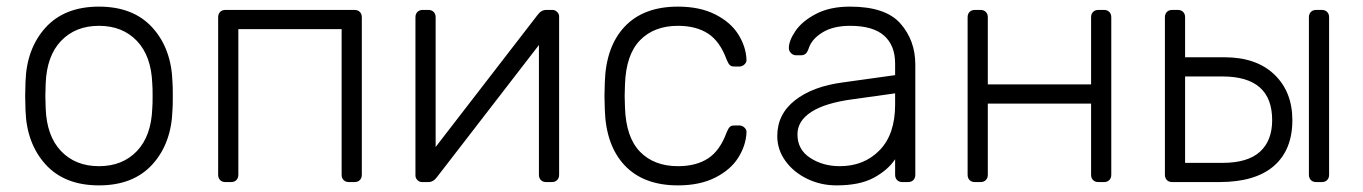

<svg xmlns="http://www.w3.org/2000/svg" viewBox="-20 -550 4116 580"><path d="M502 -260Q502 -228 501 -218Q498 -117 440.5 -53.5Q383 10 279 10Q175 10 117.5 -53.5Q60 -117 57 -218L56 -260L57 -302Q60 -403 117.5 -466.5Q175 -530 279 -530Q383 -530 440.5 -466.5Q498 -403 501 -302Q502 -292 502 -260ZM118 -297 117 -260 118 -223Q121 -139 164.5 -93.5Q208 -48 279 -48Q350 -48 393.5 -93.5Q437 -139 440 -223Q441 -233 441 -260Q441 -287 440 -297Q437 -381 393.5 -426.5Q350 -472 279 -472Q208 -472 164.5 -426.5Q121 -381 118 -297Z M639 -498Q639 -508 645 -514Q651 -520 661 -520H1051Q1061 -520 1067 -514Q1073 -508 1073 -498V-22Q1073 -12 1067 -6Q1061 0 1051 0H1034Q1024 0 1018 -6Q1012 -12 1012 -22V-462H700V-22Q700 -12 694 -6Q688 0 678 0H661Q651 0 645 -6Q639 -12 639 -22Z M1647 0H1630Q1620 0 1614 -6Q1608 -12 1608 -22V-414L1300 -15Q1289 0 1274 0H1255Q1247 0 1241 -6Q1235 -12 1235 -20V-498Q1235 -508 1241 -514Q1247 -520 1257 -520H1274Q1284 -520 1290 -514Q1296 -508 1296 -498V-106L1604 -505Q1615 -520 1630 -520H1649Q1657 -520 1663 -514Q1669 -508 1669 -501V-22Q1669 -12 1663 -6Q1657 0 1647 0Z M2028 -48Q2083 -48 2119 -71.5Q2155 -95 2175 -150Q2180 -162 2184.5 -166.5Q2189 -171 2199 -171H2213Q2222 -171 2229 -164.5Q2236 -158 2235 -149Q2233 -110 2210 -73.5Q2187 -37 2140.5 -13.5Q2094 10 2028 10Q1924 10 1867 -50.5Q1810 -111 1807 -220L1806 -260L1807 -300Q1810 -409 1867 -469.5Q1924 -530 2028 -530Q2094 -530 2140.5 -506.5Q2187 -483 2210 -446.5Q2233 -410 2235 -371Q2236 -362 2229 -355.5Q2222 -349 2213 -349H2199Q2189 -349 2184.5 -353.5Q2180 -358 2175 -370Q2155 -425 2119 -448.5Q2083 -472 2028 -472Q1956 -472 1913.5 -428.5Q1871 -385 1868 -295L1867 -260L1868 -225Q1871 -135 1913.5 -91.5Q1956 -48 2028 -48Z M2684 -69Q2662 -36 2619.5 -13Q2577 10 2507 10Q2459 10 2418 -10Q2377 -30 2352.5 -64Q2328 -98 2328 -139Q2328 -205 2381.5 -247Q2435 -289 2526 -301L2684 -323V-358Q2684 -413 2650.5 -442.5Q2617 -472 2548 -472Q2497 -472 2464.5 -452Q2432 -432 2423 -404Q2419 -392 2413.5 -387.5Q2408 -383 2399 -383H2385Q2376 -383 2369.5 -389.5Q2363 -396 2363 -405Q2363 -427 2383 -456.5Q2403 -486 2445 -508Q2487 -530 2548 -530Q2655 -530 2700 -479Q2745 -428 2745 -355V-22Q2745 -12 2739 -6Q2733 0 2723 0H2706Q2696 0 2690 -6Q2684 -12 2684 -22ZM2684 -268 2555 -250Q2473 -239 2431 -212Q2389 -185 2389 -144Q2389 -98 2427.5 -73Q2466 -48 2517 -48Q2590 -48 2637 -96Q2684 -144 2684 -234Z M3276 -295V-498Q3276 -508 3282 -514Q3288 -520 3298 -520H3315Q3325 -520 3331 -514Q3337 -508 3337 -498V-22Q3337 -12 3331 -6Q3325 0 3315 0H3298Q3288 0 3282 -6Q3276 -12 3276 -22V-237H2964V-22Q2964 -12 2958 -6Q2952 0 2942 0H2925Q2915 0 2909 -6Q2903 -12 2903 -22V-498Q2903 -508 2909 -514Q2915 -520 2925 -520H2942Q2952 -520 2958 -514Q2964 -508 2964 -498V-295Z M3679 -377Q3775 -377 3829.5 -325Q3884 -273 3884 -187Q3884 -97 3828 -48.5Q3772 0 3663 0H3521Q3511 0 3505 -6Q3499 -12 3499 -22V-498Q3499 -508 3505 -514Q3511 -520 3521 -520H3538Q3548 -520 3554 -514Q3560 -508 3560 -498V-377ZM3973 0H3956Q3946 0 3940 -6Q3934 -12 3934 -22V-498Q3934 -508 3940 -514Q3946 -520 3956 -520H3973Q3983 -520 3989 -514Q3995 -508 3995 -498V-22Q3995 -12 3989 -6Q3983 0 3973 0ZM3560 -58H3673Q3749 -58 3786 -91.5Q3823 -125 3823 -187Q3823 -319 3673 -319H3560Z"/></svg>

Font: Rubik
Style: Regular
Weight: 300
Designer: Hubert & Fischer
Foundry: Hubert & Fischer
Version: Version 1.100